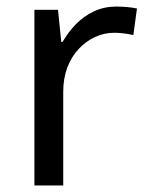

<svg xmlns="http://www.w3.org/2000/svg" viewBox="-20 -566 453 586"><path d="M335 -546Q350 -546 367.5 -544.5Q385 -543 398 -540L387 -459Q374 -462 358.5 -464Q343 -466 329 -466Q298 -466 270 -453Q242 -440 220 -416.5Q198 -393 185.5 -360Q173 -327 173 -286V0H85V-536H157L167 -438H171Q188 -468 212 -492.5Q236 -517 267 -531.5Q298 -546 335 -546Z"/></svg>

Font: umalayalam25
Style: Book
Weight: 400
Designer: Jelle Bosma - Monotype Design Team
Foundry: Monotype Imaging Inc.
Version: Version 2.003